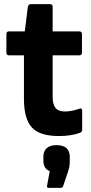

<svg xmlns="http://www.w3.org/2000/svg" viewBox="-20 -647 441 930"><path d="M266 12Q172 12 134 -30Q96 -72 96 -168V-379H24Q11 -379 11 -392V-482Q11 -495 24 -495H100L115 -614Q118 -627 129 -627H222Q235 -627 235 -614V-495H364Q377 -495 377 -482V-392Q377 -379 364 -379H235V-177Q235 -141 249 -124Q263 -107 294 -107Q328 -107 363 -120Q378 -126 378 -110V-19Q378 -8 368 -4Q325 12 266 12ZM216 263Q205 263 208 252L221 182Q190 170 190 131V113Q190 85 206.5 70.5Q223 56 253 56Q318 56 318 113V133Q318 147 316 159Q314 171 309 186L286 254Q283 263 273 263Z"/></svg>

Font: Sofia Sans ExtraBold
Style: Regular
Weight: 800
Designer: Botio Nikoltchev, Ani Petrova
Foundry: lettersoup
Version: Version 4.101; ttfautohint (v1.8.4.7-5d5b)